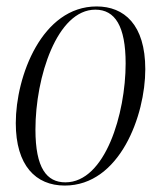

<svg xmlns="http://www.w3.org/2000/svg" viewBox="-20 -566 500 596"><path d="M181 10C352 10 431 -208 431 -351C431 -490 365 -546 280 -546C110 -546 29 -329 29 -184C29 -52 91 10 181 10ZM183 0C125 0 90 -44 90 -164C90 -327 157 -536 276 -536C337 -536 370 -485 370 -369C370 -214 307 0 183 0Z"/></svg>

Font: Noto Serif Display Condensed Light
Style: Italic
Weight: 300
Width: 3
Italic angle: -12°
Designer: Monotype Design Team
Foundry: Monotype Imaging Inc.
Version: Version 2.009